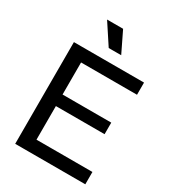

<svg xmlns="http://www.w3.org/2000/svg" viewBox="-206 -971 966 1079"><g transform="rotate(30 277.0 -431.5)"><path d="M67 0V-660H159V0ZM115 0V-80H522V0ZM115 -298V-373H475V-298ZM115 -581V-660H522V-581ZM253 -729 165 -863H269L334 -729Z"/></g></svg>

Font: Bricolage Grotesque 60pt
Style: Regular
Weight: 400
Version: Version 1.001;gftools[0.9.33.dev8+g029e19f]